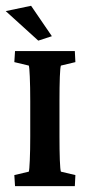

<svg xmlns="http://www.w3.org/2000/svg" viewBox="-20 -634 307 654"><path d="M31.2 0 28.8 -37.6 78.1 -49.3Q80.1 -54.7 81.5 -88.1Q83 -121.6 83 -169.4V-289.6Q83 -338.9 81.5 -372.6Q80.1 -406.2 78.1 -410.6L28.8 -422.4L31.2 -460H234.9L236.8 -422.4L187.5 -410.6Q185.1 -405.3 183.8 -372.1Q182.6 -338.9 182.6 -289.6V-169.4Q182.6 -122.1 183.8 -88.6Q185.1 -55.2 187.5 -49.3L236.8 -37.6L234.9 0ZM110.4 -495.6 -0.5 -596.2 85.9 -614.3 156.7 -510.7Z"/></svg>

Font: Lateef SemiBold
Style: Regular
Weight: 600
Designer: SIL International
Foundry: SIL International
Version: Version 4.200